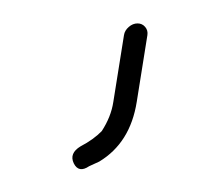

<svg xmlns="http://www.w3.org/2000/svg" viewBox="-20 -86 187 164"><path d="M97.5 -66C94.8 -66 92.3 -65 90 -63C87.7 -61 86.3 -58.7 85.9 -56L76.8 1C75.5 9.7 72.1 18 66.9 26C62.3 30.7 56.3 35.1 48.8 39C42.2 43 40.3 47.8 43 53.5C45.8 59.2 50.2 60 56.1 56L64.8 52C82.5 41.3 93.1 24.3 96.8 1L105.9 -56C106.3 -58.7 105.7 -61 104 -63C102.3 -65 100.1 -66 97.5 -66Z"/></svg>

Font: Proton
Style: RgIt
Weight: 500
Version: Version 1.017